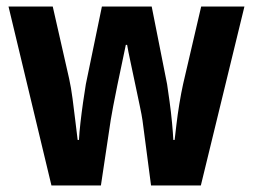

<svg xmlns="http://www.w3.org/2000/svg" viewBox="-20 -566 772 586"><path d="M415 -198Q413 -213 406.5 -243.5Q400 -274 392.5 -310Q385 -346 378 -378.5Q371 -411 368 -429H364Q360 -410 353 -376.5Q346 -343 338.5 -307.5Q331 -272 325.5 -242Q320 -212 318 -200L288 0H137L6 -546H141L191 -326Q197 -299 201.5 -264.5Q206 -230 210 -196.5Q214 -163 217 -139H221Q222 -160 225.5 -191Q229 -222 233.5 -253.5Q238 -285 242 -309L291 -546H443L490 -309Q493 -289 497.5 -256.5Q502 -224 505 -192Q508 -160 509 -139H513Q515 -156 518.5 -186Q522 -216 527.5 -249.5Q533 -283 539 -310L594 -546H726L593 0H441Z"/></svg>

Font: Noto Sans Gurmukhi UI Condensed
Style: Bold
Weight: 700
Width: 3
Designer: Jelle Bosma - Monotype Design Team
Foundry: Monotype Imaging Inc.
Version: Version 2.004; ttfautohint (v1.8.4.7-5d5b)